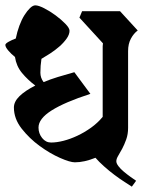

<svg xmlns="http://www.w3.org/2000/svg" viewBox="-23 -681 563 718"><path d="M-3 -513Q-3 -518 9.5 -525Q22 -532 36 -537Q41 -562 49.5 -585Q58 -608 68.5 -624.5Q79 -641 89.5 -651Q100 -661 109 -661Q121 -661 142.5 -650Q164 -639 185 -623.5Q206 -608 221.5 -592Q237 -576 237 -566Q237 -552 226 -536.5Q215 -521 199 -507Q183 -493 164.5 -481Q146 -469 132 -461Q130 -448 129 -435Q128 -422 128 -409Q128 -390 140 -374Q164 -384 193 -393Q222 -402 255 -411L315 -330Q219 -299 170 -268Q121 -237 121 -204Q121 -182 134.5 -165Q148 -148 168 -148Q189 -148 214.5 -154.5Q240 -161 266.5 -173.5Q293 -186 317.5 -203.5Q342 -221 361 -244V-497Q361 -502 361 -508Q361 -514 362 -519L274 -615L284 -639H426L492 -567Q477 -556 466.5 -536.5Q456 -517 456 -490V-203Q456 -179 449 -159.5Q442 -140 434 -125Q426 -110 419 -98.5Q412 -87 412 -78Q412 -70 420 -59.5Q428 -49 440 -39Q452 -29 464.5 -20Q477 -11 486 -5L470 17Q461 11 443 -0.5Q425 -12 405 -27Q385 -42 366 -59Q347 -76 334 -91Q292 -74 257 -74Q239 -74 201.5 -90.5Q164 -107 125.5 -135Q87 -163 58 -200Q29 -237 29 -279Q29 -301 50 -321.5Q71 -342 109 -361Q80 -383 59 -408.5Q38 -434 33 -468Q19 -479 8 -492Q-3 -505 -3 -513Z"/></svg>

Font: Jaini Purva
Style: Regular
Weight: 400
Designer: Girish Dalvi, Maithili Shingre
Foundry: Ek Type
Version: Version 1.001;PS 1.000;hotconv 16.6.51;makeotf.lib2.5.65220